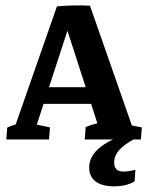

<svg xmlns="http://www.w3.org/2000/svg" viewBox="-20 -507 536 698"><path d="M307.1 -486.3 461.9 -43.5 433.6 -55.7 495.6 -43.9 492.2 0H288.1L291.5 -44.9Q313 -54.7 347.2 -61.5L337.4 -48.3L206.5 -453.1L187 -483.9Q212.9 -486.3 243.9 -487.1Q274.9 -487.8 307.1 -486.3ZM253.9 -483.4 110.4 -43.5 99.1 -57.1 161.6 -43.9 158.2 0H2.9L6.3 -43Q15.6 -47.9 30.8 -52.7Q45.9 -57.6 64 -61.5L33.2 -43.5L187 -483.9ZM102.5 -129.4 118.7 -189.9H353.5L370.1 -129.4ZM394.5 170.4Q351.1 170.4 327.6 152.6Q304.2 134.8 304.2 102.1Q304.2 18.1 466.3 -26.9L472.2 -3.9Q431.2 18.1 413.1 38.8Q395 59.6 395 84Q395 116.7 428.7 116.7Q445.8 116.7 472.2 110.8L469.2 152.3Q439.9 170.4 394.5 170.4Z"/></svg>

Font: Markazi Text
Style: Regular
Weight: 400
Designer: Borna Izadpanah (Arabic designer), Fiona Ross (Arabic design director) and Florian Runge (Latin designer)
Foundry: Borna Izadpanah and Florian Runge
Version: Version 1.000